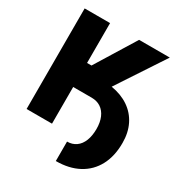

<svg xmlns="http://www.w3.org/2000/svg" viewBox="-205 -845 1092 1169"><g transform="rotate(30 341.0 -260.5)"><path d="M226.6 0H47.9V-707H226.6V-426.8H257.8L430.7 -707H646.5L428.7 -376.5Q500 -364.7 551.3 -329.8Q602.5 -294.9 629.9 -239.7Q657.2 -184.6 657.2 -113.3Q657.7 -21 622.1 46.4Q586.4 113.8 519.5 149.7Q452.6 185.5 360.4 185.5V48.8Q396.5 48.8 423.1 30Q449.7 11.2 463.6 -24.2Q477.5 -59.6 477.5 -107.4Q477.5 -153.8 462.9 -187.7Q448.2 -221.7 421.1 -239.7Q394 -257.8 356.4 -257.8H226.6Z"/></g></svg>

Font: Pretendard JP Black
Style: Regular
Weight: 900
Designer: Base glyphs from Inter by Rasmus Andersson; Hangeul glyphs from Noto Sans CJK(Source Han Sans) by Jang Soo-young and Kan
Foundry: Kil Hyung-jin
Version: Version 1.309